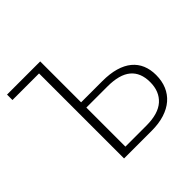

<svg xmlns="http://www.w3.org/2000/svg" viewBox="-174 -885 1062 1062"><g transform="rotate(-45 357.0 -354.0)"><path d="M14.5 -707.5H274V-387.5H439.5Q498.5 -387.5 542.8 -374.8Q587 -362 616.2 -337.8Q645.5 -313.5 660 -279Q674.5 -244.5 674.5 -201Q674.5 -154.5 658.8 -117.2Q643 -80 613 -54Q583 -28 539 -14Q495 0 438.5 0H222.5V-665H14.5ZM274 -346.5V-41H438.5Q531.5 -41 577.5 -82.2Q623.5 -123.5 623.5 -196.5Q623.5 -271 578 -308.8Q532.5 -346.5 439.5 -346.5Z"/></g></svg>

Font: Lato Light
Style: Regular
Weight: 300
Designer: Lukasz Dziedzic
Foundry: tyPoland Lukasz Dziedzic
Version: Version 2.007; 2014-02-27